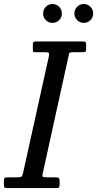

<svg xmlns="http://www.w3.org/2000/svg" viewBox="-66 -962 496 982"><path d="M-46 -17V-41Q-46 -55 -31 -55H21Q38 -55 43 -58Q48 -61 51.5 -75.5L184 -674Q187 -688.5 183.2 -691.8Q179.5 -695 161 -695H115Q105 -695 103.5 -698Q102 -701 102 -710.5V-732Q102 -743.5 105 -746.8Q108 -750 119 -750H356.5Q367 -750 370.8 -747.2Q374.5 -744.5 374.5 -733V-711Q374.5 -700 370.5 -697.5Q366.5 -695 355.5 -695H306Q290 -695 288.2 -690.2Q286.5 -685.5 284 -673L152.5 -75Q149 -60.5 153.5 -57.8Q158 -55 176 -55H217Q232.5 -55 235.8 -50.5Q239 -46 239 -30V-19Q239 -8 236.2 -4Q233.5 0 223 0H-27Q-39 0 -42.5 -3Q-46 -6 -46 -17ZM362.5 -845Q342.5 -845 328.5 -859Q314.5 -873 314.5 -893Q314.5 -913 328.5 -927.2Q342.5 -941.5 362.5 -941.5Q382.5 -941.5 396.5 -927.2Q410.5 -913 410.5 -893Q410.5 -873 396.5 -859Q382.5 -845 362.5 -845ZM202.5 -845Q182.5 -845 168.5 -859Q154.5 -873 154.5 -893Q154.5 -913 168.5 -927.2Q182.5 -941.5 202.5 -941.5Q222.5 -941.5 236.5 -927.2Q250.5 -913 250.5 -893Q250.5 -873 236.5 -859Q222.5 -845 202.5 -845Z"/></svg>

Font: Besley* Narrow
Style: Italic
Weight: 400
Width: 4
Italic angle: -13°
Designer: Owen Earl
Foundry: indestructible type*
Version: Version 3.000; ttfautohint (v1.8.3)